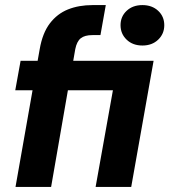

<svg xmlns="http://www.w3.org/2000/svg" viewBox="-20 -735 666 755"><path d="M41 0 108 -380H40L61 -496H128L136 -541Q147 -605 176 -643Q205 -681 247.5 -698Q290 -715 344 -715H396L375 -597H344Q313 -597 297.5 -584.5Q282 -572 276 -542L268 -496H584L496 0H356L424 -380H247L181 0ZM540 -556Q502 -556 478 -579Q454 -602 454 -636Q454 -670 478 -692.5Q502 -715 540 -715Q578 -715 602 -692.5Q626 -670 626 -636Q626 -602 602 -579Q578 -556 540 -556Z"/></svg>

Font: DM Sans 28pt ExtraBold
Style: Italic
Weight: 800
Italic angle: -10°
Version: Version 4.004;gftools[0.9.30]